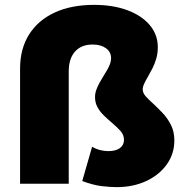

<svg xmlns="http://www.w3.org/2000/svg" viewBox="-20 -755 760 789"><path d="M459.5 14Q434 14 399 10Q364 6 318 -11L358.5 -152Q374.5 -142.5 391.8 -138.2Q409 -134 425 -134Q456 -134 472.8 -146.5Q489.5 -159 489.5 -180Q489.5 -201 474.8 -217.2Q460 -233.5 440.5 -250Q424 -264 407.8 -279.5Q391.5 -295 381 -313.8Q370.5 -332.5 370.5 -356Q370.5 -371 375.8 -385.8Q381 -400.5 389 -414.8Q397 -429 405.5 -443Q413.5 -455.5 420.5 -467.8Q427.5 -480 432 -492Q436.5 -504 436.5 -516Q436.5 -541.5 415.5 -556.8Q394.5 -572 360.5 -572Q314 -572 288.2 -543Q262.5 -514 262.5 -462V0H62.5V-473Q62.5 -554 99.2 -612.8Q136 -671.5 204.2 -703.2Q272.5 -735 366.5 -735Q444.5 -735 503.5 -713Q562.5 -691 595.5 -651.8Q628.5 -612.5 628.5 -561Q628.5 -536 622.2 -514.5Q616 -493 606.8 -474.8Q597.5 -456.5 588.5 -441Q579.5 -425.5 573 -412Q566.5 -398.5 566.5 -387.5Q566.5 -373 579 -359Q591.5 -345 609.5 -329Q628.5 -311.5 648.8 -290Q669 -268.5 682.8 -241Q696.5 -213.5 696.5 -178Q696.5 -123 665.5 -79.5Q634.5 -36 580.8 -11Q527 14 459.5 14Z"/></svg>

Font: Geologica Black
Style: Regular
Weight: 900
Designer: Sindre Bremnes, Frode Helland
Foundry: Monokrom Skriftforlag AS
Version: Version 1.010;gftools[0.9.28]